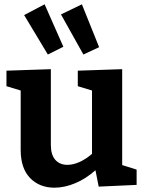

<svg xmlns="http://www.w3.org/2000/svg" viewBox="-20 -859 671 891"><path d="M547 -93 614 -72V-1L438 7L423 -69Q378 -29 328.5 -8.5Q279 12 233 12Q163 12 119.5 -33Q76 -78 76 -163V-439L10 -459V-531L216 -538V-186Q216 -141 236.5 -117.5Q257 -94 293 -94Q319 -94 348.5 -107Q378 -120 407 -145V-439L341 -459V-531L547 -538ZM274 -642 202 -606 92 -789 187 -839ZM440 -640 367 -606 263 -792 360 -839Z"/></svg>

Font: Bitter Pro
Style: Bold
Weight: 700
Designer: Sol Matas, and Bitter project Authors
Foundry: Sol Matas
Version: Version 1.010